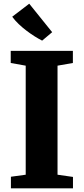

<svg xmlns="http://www.w3.org/2000/svg" viewBox="-20 -1018 452 1038"><path d="M119 -73.5V-663L38 -677.5V-743H374V-677.5L291 -663V-73.5L374.5 -61.5V0H39V-62.5ZM207.5 -798.5Q188 -808.5 166.2 -822.2Q144.5 -836 122.8 -852.5Q101 -869 81.2 -887.8Q61.5 -906.5 46 -927.5L138 -998L262 -844L208 -798.5Z"/></svg>

Font: Merriweather 28pt Black
Style: Regular
Weight: 900
Version: Version 2.100